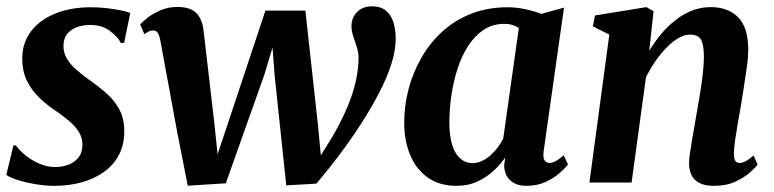

<svg xmlns="http://www.w3.org/2000/svg" viewBox="-20 -578 2450 608"><path d="M373 -442H362.5Q354 -460.5 328.5 -479.8Q303 -499 266 -499Q243 -499 223.8 -492Q204.5 -485 193 -470.8Q181.5 -456.5 181 -434.5Q180.5 -412 191.2 -393.2Q202 -374.5 221.8 -357.2Q241.5 -340 267.5 -321.5Q296 -301.5 320 -279.8Q344 -258 358.8 -229.8Q373.5 -201.5 373.5 -161.5Q373.5 -119 356.2 -86.8Q339 -54.5 308.5 -33Q278 -11.5 238 -0.5Q198 10.5 152.5 10.5Q123 10.5 91.2 5Q59.5 -0.5 34.5 -8.5Q9.5 -16.5 0 -24.5L22.5 -117.5H30.5Q40.5 -102.5 59.8 -86.8Q79 -71 104 -60Q129 -49 155 -49Q176.5 -49 196.2 -56.2Q216 -63.5 228.5 -79.2Q241 -95 241 -119.5Q241 -142.5 229.2 -161Q217.5 -179.5 197 -196.5Q176.5 -213.5 150 -231.5Q127 -247 104 -269Q81 -291 65.8 -321.2Q50.5 -351.5 50.5 -392.5Q50.5 -442 78 -478.5Q105.5 -515 154.8 -535Q204 -555 268 -555Q293.5 -555 319.2 -552Q345 -549 364.8 -544.8Q384.5 -540.5 392.5 -537Z M574.5 10 541 -160.5 487.5 -451Q484 -468 479 -474.8Q474 -481.5 465.5 -481.5Q456.5 -481.5 450.2 -478Q444 -474.5 437 -470L424 -500.5Q430.5 -508.5 447.2 -521.8Q464 -535 488.5 -545.5Q513 -556 541.5 -556Q582.5 -556 601.2 -537.2Q620 -518.5 624.5 -482.5L658.5 -190L669 -89.5L708.5 -207.5L820.5 -544.5H947L987 -181L996 -86L1035.5 -150Q1053 -180.5 1067.8 -211.5Q1082.5 -242.5 1093 -273Q1103.5 -303.5 1109.2 -333.8Q1115 -364 1115.5 -393Q1115.5 -411.5 1110 -428.8Q1104.5 -446 1098.8 -462.5Q1093 -479 1093 -496Q1093 -522 1110.8 -540Q1128.5 -558 1158 -558Q1186 -558 1202.5 -544Q1219 -530 1226 -506.8Q1233 -483.5 1233 -456.5Q1233.5 -420 1219.5 -376Q1205.5 -332 1180.5 -284Q1155.5 -236 1123.5 -186.2Q1091.5 -136.5 1055.2 -88.2Q1019 -40 982 3.5L886.5 9L849.5 -341L843 -427.5L817 -341L695 2.5Z M1701.5 -99Q1699 -78 1704.5 -70Q1710 -62 1720 -62Q1728.5 -62 1739.2 -67.5Q1750 -73 1765 -86L1778.5 -57.5Q1771.5 -47.5 1753.5 -31.2Q1735.5 -15 1708.5 -2.2Q1681.5 10.5 1647 10.5Q1614.5 10.5 1595.8 -6.8Q1577 -24 1576.5 -55L1580 -79.5Q1565 -57.5 1542.8 -37Q1520.5 -16.5 1491.5 -3Q1462.5 10.5 1426 10.5Q1372 10.5 1335 -15.5Q1298 -41.5 1279 -86.8Q1260 -132 1260 -189.5Q1260 -243.5 1274 -296.5Q1288 -349.5 1315 -396.2Q1342 -443 1381.5 -478.8Q1421 -514.5 1472.8 -534.8Q1524.5 -555 1587.5 -555Q1615 -555 1644 -548.8Q1673 -542.5 1694.5 -534L1766 -554ZM1623 -489.5Q1614 -495.5 1602.5 -499Q1591 -502.5 1577 -502.5Q1540 -502.5 1511.5 -483.5Q1483 -464.5 1462.2 -432.2Q1441.5 -400 1428.5 -359.2Q1415.5 -318.5 1409.2 -275Q1403 -231.5 1403 -190Q1403 -147 1412.2 -118.2Q1421.5 -89.5 1438 -75.5Q1454.5 -61.5 1476 -61.5Q1491 -61.5 1505 -67.8Q1519 -74 1531.8 -85Q1544.5 -96 1555 -109.8Q1565.5 -123.5 1573.5 -138.5Z M2036 -417Q2052.5 -445 2073.5 -470Q2094.5 -495 2119 -514.2Q2143.5 -533.5 2171.5 -544.5Q2199.5 -555.5 2230.5 -555.5Q2285 -555.5 2317.2 -523.5Q2349.5 -491.5 2349.5 -418.5Q2349.5 -399.5 2345.5 -369.2Q2341.5 -339 2336.2 -306.2Q2331 -273.5 2326.5 -245.5Q2322 -220 2317 -191.5Q2312 -163 2308.2 -136.8Q2304.5 -110.5 2304 -91.5Q2304 -74 2309 -68Q2314 -62 2321 -62Q2330 -62 2340.5 -67.2Q2351 -72.5 2366.5 -85.5L2379 -57Q2373 -48 2355 -32Q2337 -16 2308.5 -2.8Q2280 10.5 2241 10.5Q2211 10.5 2193.5 0.8Q2176 -9 2169 -25.2Q2162 -41.5 2162 -61Q2162 -73 2164.5 -91Q2167 -109 2170.8 -130.8Q2174.5 -152.5 2178.5 -175.2Q2182.5 -198 2186 -219Q2190 -240.5 2194 -264.5Q2198 -288.5 2201.5 -312.8Q2205 -337 2207 -359.5Q2209 -382 2209 -401Q2208.5 -427 2204.2 -441.8Q2200 -456.5 2190.2 -462.5Q2180.5 -468.5 2164.5 -468.5Q2147.5 -468.5 2128.5 -457.5Q2109.5 -446.5 2090.8 -427.2Q2072 -408 2055.2 -383.8Q2038.5 -359.5 2025.5 -333L1980 0H1846.5L1909.5 -468.5L1857.5 -494.5L1864 -529L2027 -555.5L2049.5 -542.5Z"/></svg>

Font: Merriweather 48pt
Style: Bold Italic
Weight: 700
Italic angle: -7.8°
Version: Version 2.101